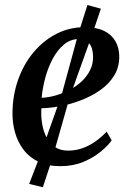

<svg xmlns="http://www.w3.org/2000/svg" viewBox="-20 -668 533 784"><path d="M436 -95Q422 -74.5 392.5 -49.8Q363 -25 321 -7.2Q279 10.5 227 10.5Q174.5 10.5 137 -7.5Q99.5 -25.5 76 -56.8Q52.5 -88 41.5 -126.8Q30.5 -165.5 31 -207Q31.5 -278.5 53.8 -341.8Q76 -405 116 -453.2Q156 -501.5 209.2 -529.2Q262.5 -557 325.5 -557Q374 -557 405 -541.8Q436 -526.5 451.2 -499.8Q466.5 -473 467 -439.5Q467.5 -394 446 -359.2Q424.5 -324.5 389 -299.8Q353.5 -275 311.2 -258.8Q269 -242.5 226.2 -234.5Q183.5 -226.5 149 -226Q147 -192.5 152.2 -161.8Q157.5 -131 170.2 -106.5Q183 -82 204.8 -67.5Q226.5 -53 258 -53Q289 -53 317 -63Q345 -73 369.8 -90.5Q394.5 -108 415.5 -130.5ZM302 -508.5Q268 -508.5 241.2 -486.2Q214.5 -464 195.2 -428Q176 -392 164.8 -350Q153.5 -308 150 -268.5Q178.5 -270 208 -278.5Q237.5 -287 265 -301.5Q292.5 -316 314 -336.2Q335.5 -356.5 348 -381.8Q360.5 -407 360 -436.5Q359.5 -472.5 344.5 -490.5Q329.5 -508.5 302 -508.5ZM155 96.5 99 83 141.5 -27 231.5 -280.5 299.5 -529.5 337 -647.5 392 -632.5 354 -520.5 264.5 -271 192 -15.5Z"/></svg>

Font: Merriweather 48pt Medium
Style: Italic
Weight: 500
Italic angle: -7.8°
Version: Version 2.101